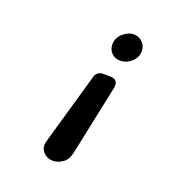

<svg xmlns="http://www.w3.org/2000/svg" viewBox="-116 -486 757 815"><g transform="rotate(20 262.5 -78.0)"><path d="M154.8 180.2Q154.8 175.3 160.2 154.8L249 -154.8Q251 -163.6 253.4 -168.7Q255.9 -173.8 263.9 -180.4Q272 -187 285.2 -187H315.9Q351.1 -187 351.1 -158.2Q351.1 -149.4 347.2 -134.8L283.2 169.9Q276.4 203.1 254.6 218Q232.9 232.9 210.9 232.9Q188 232.9 171.4 218Q154.8 203.1 154.8 180.2ZM279.8 -317.9Q279.8 -347.7 303 -368.4Q326.2 -389.2 352.1 -389.2Q374 -389.2 390.6 -373.5Q407.2 -357.9 407.2 -334Q407.2 -304.2 384 -284.2Q360.8 -264.2 335 -264.2Q311 -264.2 295.4 -279.5Q279.8 -294.9 279.8 -317.9Z"/></g></svg>

Font: CMU Typewriter Text
Style: Italic
Weight: 500
Italic angle: -14.04°
Version: Version 0.7.0